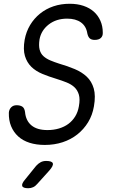

<svg xmlns="http://www.w3.org/2000/svg" viewBox="-20 -760 640 1020"><path d="M444 -582Q438 -621 410 -641Q382 -661 337 -661Q279 -661 239 -630Q199 -599 190 -551Q185 -518 190.5 -496.5Q196 -475 211 -461.5Q226 -448 247.5 -439Q269 -430 294 -422Q339 -409 377 -393Q415 -377 441 -352.5Q467 -328 478 -290Q489 -252 479 -195Q471 -148 448 -110.5Q425 -73 391 -46Q357 -19 313 -4.5Q269 10 218 10Q173 10 137 -1.5Q101 -13 76.5 -35.5Q52 -58 39 -89.5Q26 -121 27 -161Q28 -178 39 -189.5Q50 -201 68 -201Q87 -201 98.5 -193.5Q110 -186 113 -165Q117 -119 147 -94Q177 -69 232 -69Q265 -69 293.5 -77.5Q322 -86 343.5 -102Q365 -118 379.5 -141.5Q394 -165 399 -195Q406 -233 399 -257Q392 -281 375.5 -296.5Q359 -312 334 -322Q309 -332 280 -341Q240 -353 205 -367.5Q170 -382 146.5 -405Q123 -428 112.5 -462.5Q102 -497 111 -549Q119 -592 140 -627Q161 -662 192.5 -687.5Q224 -713 264 -726.5Q304 -740 350 -740Q391 -740 423.5 -729Q456 -718 478.5 -698Q501 -678 513.5 -649.5Q526 -621 526 -587Q527 -569 516 -558.5Q505 -548 483 -548Q466 -548 457 -556Q448 -564 444 -582ZM113 194 172 121Q184 108 196.5 101.5Q209 95 225 95Q256 95 260.5 107.5Q265 120 242 146L178 217Q168 229 156 234.5Q144 240 130 240Q102 240 98 228Q94 216 113 194Z"/></svg>

Font: Maple Mono Light
Style: Italic
Weight: 300
Italic angle: -10°
Monospace: yes
Designer: subframe7536
Version: Version 7.000